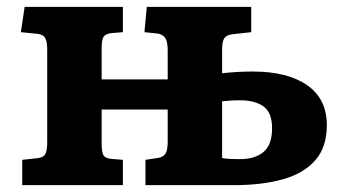

<svg xmlns="http://www.w3.org/2000/svg" viewBox="-20 -541 1012 561"><path d="M45 0V-74L91 -79Q107 -81 112.5 -91Q118 -101 118 -127V-394Q118 -420 112 -430Q106 -440 91 -442L41 -447L52 -521H339V-447L303 -444Q286 -441 281.5 -431.5Q277 -422 277 -399V-309H470V-394Q470 -420 462.5 -430.5Q455 -441 440 -443L402 -447L409 -521H714V-447L660 -441Q642 -439 635.5 -429.5Q629 -420 629 -397V-327Q674 -332 719 -332Q820 -332 877.5 -292Q935 -252 935 -175Q935 -111 901 -72.5Q867 -34 806 -17Q745 0 664 0H405V-74L444 -80Q456 -82 463 -91.5Q470 -101 470 -127V-221H277V-122Q277 -99 281.5 -89Q286 -79 303 -77L339 -74V0ZM681 -76Q725 -76 750 -97Q775 -118 775 -166Q775 -212 750 -230Q725 -248 681 -248Q664 -248 652 -247Q640 -246 629 -245V-79Q642 -77 654.5 -76.5Q667 -76 681 -76Z"/></svg>

Font: Literata 7pt
Style: Bold
Weight: 700
Designer: Latin by Veronika Burian and Jose Scaglione. Greek by Irene Vlachou. Cyrillic by Vera Evstafieva.
Foundry: TypeTogether
Version: Version 3.002